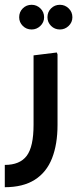

<svg xmlns="http://www.w3.org/2000/svg" viewBox="-20 -581 322 801"><path d="M0 200V107Q63 107 91.5 69Q120 31 120 -60V-350L217 -362L220 -354V-60Q220 21 197 79.5Q174 138 125 169Q76 200 0 200ZM112 -458Q90 -458 75 -473Q60 -488 60 -509Q60 -531 75 -546Q90 -561 112 -561Q133 -561 148.5 -546Q164 -531 164 -509Q164 -488 148.5 -473Q133 -458 112 -458ZM230 -458Q208 -458 193 -473Q178 -488 178 -509Q178 -531 193 -546Q208 -561 230 -561Q251 -561 266.5 -546Q282 -531 282 -509Q282 -488 266.5 -473Q251 -458 230 -458Z"/></svg>

Font: Fustat SemiBold
Style: Regular
Weight: 600
Designer: Mohamed Gaber, Khaled Hosny, Laura Garcia Mut
Foundry: Kief Type Foundry, Alif Type Foundry, Hard Type Foundry
Version: Version 1.007